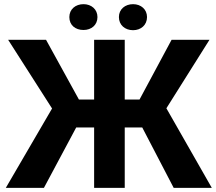

<svg xmlns="http://www.w3.org/2000/svg" viewBox="-20 -902 1037 922"><path d="M663 -290 814 0H997L779 -382L986 -711H804L650 -424H579V-711H432V-424H359L201 -711H19L230 -381L8 0H191L346 -290H432V0H579V-290ZM381 -758C419 -758 448 -782 448 -820C448 -857 419 -882 381 -882C343 -882 313 -858 313 -820C313 -781 342 -758 381 -758ZM619 -757C657 -757 686 -782 686 -820C686 -857 657 -882 619 -882C581 -882 551 -858 551 -820C551 -782 580 -757 619 -757Z"/></svg>

Font: Asimov
Style: Regular
Weight: 500
Designer: Google
Version: Version 2.000980; 2014